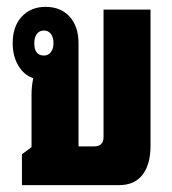

<svg xmlns="http://www.w3.org/2000/svg" viewBox="-20 -540 503 560"><path d="M44 0V-90L72 -111V-266Q72 -288 77 -312Q50 -321 33.5 -348.5Q17 -376 17 -414Q17 -463 43.5 -491.5Q70 -520 113 -520Q157 -520 183 -491.5Q209 -463 209 -414V-113H255Q282 -113 282 -141V-512H419V-115Q419 -60 395.5 -30Q372 0 327 0ZM108 -378Q121 -378 128.5 -388Q136 -398 136 -414Q136 -431 128.5 -441Q121 -451 108 -451Q95 -451 87.5 -441Q80 -431 80 -414Q80 -378 108 -378Z"/></svg>

Font: Noto Sans Thai Looped UI Condensed ExtraBold
Style: Regular
Weight: 800
Width: 3
Designer: Cadson Demak Team
Foundry: Cadson Demak Co., Ltd.
Version: Version 1.000